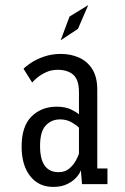

<svg xmlns="http://www.w3.org/2000/svg" viewBox="-20 -724 490 755"><path d="M189 11Q132 11 98.5 -31.8Q65 -74.5 65 -147.5Q65 -227.5 104 -266Q143 -304.5 203 -304.5Q237.5 -304.5 260.5 -293Q283.5 -281.5 290.5 -274V-361.5Q290.5 -410.5 268.2 -430Q246 -449.5 206.5 -449.5Q181.5 -449.5 160.8 -439.8Q140 -430 125.8 -418Q111.5 -406 106.5 -399.5L72.5 -453.5Q80.5 -462.5 101.2 -476.5Q122 -490.5 152.5 -501.2Q183 -512 219.5 -512Q258 -512 290.8 -497.5Q323.5 -483 343 -452Q362.5 -421 362.5 -371V-61.5H402.5V0H302.5L298 -55Q295 -43.5 281.8 -28Q268.5 -12.5 245.5 -0.8Q222.5 11 189 11ZM210.5 -47Q236.5 -47 253.2 -61.8Q270 -76.5 279 -94Q288 -111.5 290.5 -119.5V-222Q283.5 -230 263 -242.2Q242.5 -254.5 216.5 -254.5Q182 -254.5 159.8 -230.5Q137.5 -206.5 137.5 -150Q137.5 -47 210.5 -47ZM218.5 -565.5 253.5 -659 327 -704 286.5 -610.5Z"/></svg>

Font: Trispace Condensed Light
Style: Regular
Weight: 300
Width: 3
Designer: Tyler Finck
Foundry: Etcetera Type Company
Version: Version 1.210; ttfautohint (v1.8.3)